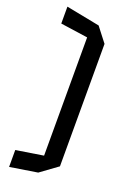

<svg xmlns="http://www.w3.org/2000/svg" viewBox="-155 -759 602 910"><g transform="rotate(20 146.0 -304.0)"><path d="M156.2 78.3V-608.7L244.2 -601.5V15L157.2 78.3ZM18.6 100V14.8L156.2 -6.9V78.3ZM18.6 -623.1V-708.3L188 -675.1L244.2 -602.5V-590.7Z"/></g></svg>

Font: Foldit Thin
Style: Regular
Weight: 100
Designer: Sophia Tai
Foundry: Sophia Tai
Version: Version 1.003